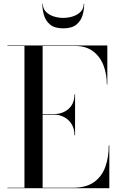

<svg xmlns="http://www.w3.org/2000/svg" viewBox="-20 -989 624 1009"><path d="M19 0V-2.5H108.5V-747.5H19V-750H544V-545H541.5Q541.5 -598.5 524.2 -644.5Q507 -690.5 469.8 -719Q432.5 -747.5 374 -747.5H204V-2.5H364Q432.5 -2.5 473.8 -31.8Q515 -61 533.2 -111.2Q551.5 -161.5 551.5 -225H554.5V0ZM371.5 -278Q371.5 -311.5 356.8 -336Q342 -360.5 317.2 -373.5Q292.5 -386.5 264 -386.5H164.5V-389.5H264Q292.5 -389.5 317.2 -401.2Q342 -413 356.8 -436.2Q371.5 -459.5 371.5 -493H374.5V-278ZM312.5 -840Q267.5 -840 243.8 -859.5Q220 -879 211.2 -908.8Q202.5 -938.5 202.5 -969H205Q205 -944.5 220.5 -928Q236 -911.5 260.8 -903.2Q285.5 -895 312.5 -895Q339.5 -895 364.2 -903.2Q389 -911.5 404.5 -928Q420 -944.5 420 -969H422.5Q422.5 -938.5 413.8 -908.8Q405 -879 381.2 -859.5Q357.5 -840 312.5 -840Z"/></svg>

Font: Bodoni Moda 72pt
Style: Regular
Weight: 400
Designer: Owen Earl
Foundry: indestructible type
Version: Version 2.005